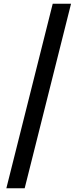

<svg xmlns="http://www.w3.org/2000/svg" viewBox="-20 -825 428 1027"><path d="M14 182H112L360 -805H262Z"/></svg>

Font: Noto Sans CJK JP Bold
Style: Regular
Weight: 700
Designer: Ryoko NISHIZUKA (kana & ideographs); Paul D. Hunt (Latin, Greek & Cyrillic); Wenlong ZHANG (bopomofo); Sandoll Communica
Foundry: Adobe Systems Incorporated
Version: Version 1.004;PS 1.004;hotconv 1.0.82;makeotf.lib2.5.63406